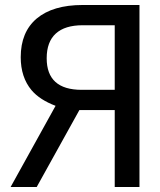

<svg xmlns="http://www.w3.org/2000/svg" viewBox="-20 -749 642 769"><path d="M127 0 297.9 -308.1H439.5V0H538.6V-729H311Q191.9 -729 127 -674.8Q63 -620.6 63 -520Q63 -439.5 106.4 -387.7Q139.2 -349.1 202.6 -325.2L22.5 0ZM167 -515.6Q167 -581.5 203.6 -614.7Q240.2 -647.9 311 -647.9H439.5V-389.2H307.1Q167 -389.2 167 -515.6Z"/></svg>

Font: Hack Dev
Style: Regular
Weight: 400
Designer: Christopher Simpkins
Foundry: Christopher Simpkins
Version: Version 2.0315